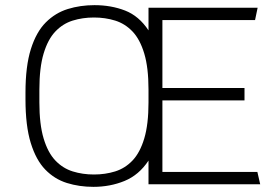

<svg xmlns="http://www.w3.org/2000/svg" viewBox="-20 -716 1083 746"><path d="M343 10Q288 10 240 -5Q192 -20 156 -57Q120 -94 99.5 -160.5Q79 -227 79 -330V-356Q79 -459 100 -525.5Q121 -592 158 -629Q195 -666 243.5 -681Q292 -696 347 -696Q412 -696 466 -675Q520 -654 557 -598V-686H981L971 -638H611V-374H930V-326H611V-48H980L991 0H557V-92Q520 -36 464 -13Q408 10 343 10ZM345 -38Q389 -38 427.5 -50Q466 -62 495 -92.5Q524 -123 540.5 -178Q557 -233 557 -318V-368Q557 -453 540.5 -508Q524 -563 495 -593.5Q466 -624 427.5 -636Q389 -648 345 -648Q301 -648 262.5 -636Q224 -624 195 -593.5Q166 -563 149.5 -508Q133 -453 133 -368V-318Q133 -233 149.5 -178Q166 -123 195 -92.5Q224 -62 262.5 -50Q301 -38 345 -38Z"/></svg>

Font: Chivo Medium Thin
Style: Regular
Weight: 250
Version: Version 2.002